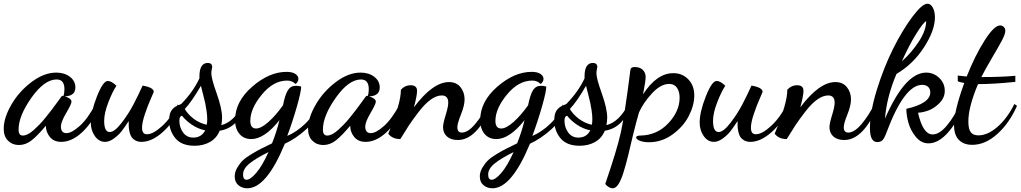

<svg xmlns="http://www.w3.org/2000/svg" viewBox="-46 -734 5497 1034"><path d="M-26 -41Q-26 -99 15 -170Q56 -241 123.5 -292Q191 -343 257 -343Q301 -343 330.5 -320.5Q360 -298 360 -263Q360 -217 303 -215Q339 -204 339 -186Q339 -174 310.5 -125.5Q282 -77 282 -53Q282 -17 312 -17Q340 -17 383.5 -56Q427 -95 468 -173L487 -154Q450 -71 395 -20.5Q340 30 284 30Q244 30 222.5 3.5Q201 -23 201 -57Q156 -3 124 22Q92 47 56 47Q21 47 -2.5 24Q-26 1 -26 -41ZM54 -36Q54 -4 77 -4Q90 -4 104.5 -11.5Q119 -19 136 -34L167 -64Q182 -79 201 -103L231 -141L260 -180L284 -213Q287 -218 292 -218H294L296 -217Q301 -233 301 -254Q301 -306 259 -306Q193 -306 123.5 -208Q54 -110 54 -36Z M443 -74Q443 -131 476 -214.5Q509 -298 534 -298Q555 -298 581 -272Q560 -241 537.5 -183Q515 -125 515 -83Q515 -23 545 -23Q571 -23 609 -72.5Q647 -122 673.5 -173Q700 -224 722 -273Q782 -263 782 -239Q782 -237 766 -201.5Q750 -166 734.5 -120Q719 -74 719 -46Q719 -11 745 -11Q745 -11 746 -11Q779 -11 827.5 -55.5Q876 -100 911 -171L926 -159Q892 -78 832 -24Q772 30 716 30Q697 30 683.5 22.5Q670 15 663 5Q656 -5 652 -22Q648 -39 647.5 -51Q647 -63 647 -82Q625 -48 609 -27.5Q593 -7 568 11.5Q543 30 520 30Q487 30 465 -1Q443 -32 443 -74Z M865 -86Q865 -121 877.5 -139Q890 -157 909.5 -165Q929 -173 931 -175Q995 -241 1028 -312V-322Q1028 -395 1073 -395Q1095 -395 1097 -375Q1097 -372 1094.5 -360.5Q1092 -349 1092 -339Q1092 -312 1121 -230.5Q1150 -149 1150 -101Q1150 -84 1146 -60Q1214 -77 1264 -173L1276 -164Q1235 -45 1137 -30Q1121 10 1085 30.5Q1049 51 1002 51Q932 51 898.5 10.5Q865 -30 865 -86ZM920 -84Q920 -48 940 -20.5Q960 7 995 7Q1039 7 1059 -32Q1020 -40 987 -62.5Q954 -85 934 -111Q920 -108 920 -84ZM949 -147Q966 -118 997 -94.5Q1028 -71 1067 -62Q1070 -71 1070 -93Q1070 -114 1066 -139.5Q1062 -165 1059 -179.5Q1056 -194 1047 -228.5Q1038 -263 1036 -272Q987 -187 949 -147Z M1218 216Q1218 192 1232 168.5Q1246 145 1262 129.5Q1278 114 1311.5 94Q1345 74 1362 66L1419 38Q1444 -25 1459 -87Q1378 15 1307 15Q1267 15 1243.5 -13Q1220 -41 1220 -87Q1220 -187 1312 -267Q1404 -347 1497 -347Q1528 -347 1544.5 -336Q1561 -325 1561 -309Q1561 -299 1555 -291Q1549 -283 1545 -282Q1527 -300 1502 -300Q1501 -300 1500 -300Q1426 -300 1364 -224.5Q1302 -149 1302 -83Q1302 -42 1333 -42Q1360 -42 1399.5 -77Q1439 -112 1478 -167Q1489 -223 1504 -247.5Q1519 -272 1547 -272Q1560 -272 1576 -268Q1576 -242 1554 -164Q1532 -86 1501 -2Q1551 -23 1597.5 -67.5Q1644 -112 1664 -170L1682 -152Q1660 -89 1603.5 -38Q1547 13 1488 40Q1389 280 1286 280Q1258 280 1238 263.5Q1218 247 1218 216ZM1263 206Q1263 234 1282 234Q1302 234 1334 197Q1366 160 1400 85Q1335 117 1299 145.5Q1263 174 1263 206Z M1613 -41Q1613 -99 1654 -170Q1695 -241 1762.5 -292Q1830 -343 1896 -343Q1940 -343 1969.5 -320.5Q1999 -298 1999 -263Q1999 -217 1942 -215Q1978 -204 1978 -186Q1978 -174 1949.5 -125.5Q1921 -77 1921 -53Q1921 -17 1951 -17Q1979 -17 2022.5 -56Q2066 -95 2107 -173L2126 -154Q2089 -71 2034 -20.5Q1979 30 1923 30Q1883 30 1861.5 3.5Q1840 -23 1840 -57Q1795 -3 1763 22Q1731 47 1695 47Q1660 47 1636.5 24Q1613 1 1613 -41ZM1693 -36Q1693 -4 1716 -4Q1729 -4 1743.5 -11.5Q1758 -19 1775 -34L1806 -64Q1821 -79 1840 -103L1870 -141L1899 -180L1923 -213Q1926 -218 1931 -218H1933L1935 -217Q1940 -233 1940 -254Q1940 -306 1898 -306Q1832 -306 1762.5 -208Q1693 -110 1693 -36Z M2045 -14Q2045 -15 2063 -59Q2081 -103 2097 -158Q2113 -213 2113 -251Q2135 -275 2165 -275Q2200 -275 2200 -245Q2200 -218 2183 -156Q2285 -292 2372 -292Q2412 -292 2434 -264.5Q2456 -237 2456 -199Q2456 -166 2436.5 -117.5Q2417 -69 2417 -49Q2417 -20 2441 -20Q2474 -20 2512.5 -65.5Q2551 -111 2582 -173L2599 -159Q2520 20 2420 20Q2382 20 2361 1Q2340 -18 2340 -49Q2340 -69 2354 -114Q2368 -159 2368 -181Q2368 -220 2333 -220Q2305 -220 2273.5 -197.5Q2242 -175 2208.5 -131Q2175 -87 2157 -60L2110 15Q2067 15 2045 -14Z M2538 216Q2538 192 2552 168.5Q2566 145 2582 129.5Q2598 114 2631.5 94Q2665 74 2682 66L2739 38Q2764 -25 2779 -87Q2698 15 2627 15Q2587 15 2563.5 -13Q2540 -41 2540 -87Q2540 -187 2632 -267Q2724 -347 2817 -347Q2848 -347 2864.5 -336Q2881 -325 2881 -309Q2881 -299 2875 -291Q2869 -283 2865 -282Q2847 -300 2822 -300Q2821 -300 2820 -300Q2746 -300 2684 -224.5Q2622 -149 2622 -83Q2622 -42 2653 -42Q2680 -42 2719.5 -77Q2759 -112 2798 -167Q2809 -223 2824 -247.5Q2839 -272 2867 -272Q2880 -272 2896 -268Q2896 -242 2874 -164Q2852 -86 2821 -2Q2871 -23 2917.5 -67.5Q2964 -112 2984 -170L3002 -152Q2980 -89 2923.5 -38Q2867 13 2808 40Q2709 280 2606 280Q2578 280 2558 263.5Q2538 247 2538 216ZM2583 206Q2583 234 2602 234Q2622 234 2654 197Q2686 160 2720 85Q2655 117 2619 145.5Q2583 174 2583 206Z M2939 -86Q2939 -121 2951.5 -139Q2964 -157 2983.5 -165Q3003 -173 3005 -175Q3069 -241 3102 -312V-322Q3102 -395 3147 -395Q3169 -395 3171 -375Q3171 -372 3168.5 -360.5Q3166 -349 3166 -339Q3166 -312 3195 -230.5Q3224 -149 3224 -101Q3224 -84 3220 -60Q3288 -77 3338 -173L3350 -164Q3309 -45 3211 -30Q3195 10 3159 30.5Q3123 51 3076 51Q3006 51 2972.5 10.5Q2939 -30 2939 -86ZM2994 -84Q2994 -48 3014 -20.5Q3034 7 3069 7Q3113 7 3133 -32Q3094 -40 3061 -62.5Q3028 -85 3008 -111Q2994 -108 2994 -84ZM3023 -147Q3040 -118 3071 -94.5Q3102 -71 3141 -62Q3144 -71 3144 -93Q3144 -114 3140 -139.5Q3136 -165 3133 -179.5Q3130 -194 3121 -228.5Q3112 -263 3110 -272Q3061 -187 3023 -147Z M3214 255Q3276 75 3297 -19Q3318 -113 3348 -350Q3349 -360 3350.5 -363.5Q3352 -367 3357 -370Q3362 -373 3372 -373Q3401 -373 3416 -357.5Q3431 -342 3431 -320Q3431 -296 3417 -226Q3491 -340 3580 -340Q3629 -340 3661 -306.5Q3693 -273 3693 -220Q3693 -167 3663.5 -109.5Q3634 -52 3576 -10Q3518 32 3450 32Q3419 32 3399.5 24Q3380 16 3380 6Q3380 -4 3404 -4Q3493 -6 3553.5 -70.5Q3614 -135 3614 -208Q3614 -240 3600 -261Q3586 -282 3558 -282Q3512 -282 3465 -231Q3418 -180 3395 -128Q3381 -79 3364 -11L3337 103Q3326 148 3312.5 192Q3299 236 3284.5 258Q3270 280 3254 280Q3242 280 3228.5 271Q3215 262 3214 255Z M3722 -74Q3722 -131 3755 -214.5Q3788 -298 3813 -298Q3834 -298 3860 -272Q3839 -241 3816.5 -183Q3794 -125 3794 -83Q3794 -23 3824 -23Q3850 -23 3888 -72.5Q3926 -122 3952.5 -173Q3979 -224 4001 -273Q4061 -263 4061 -239Q4061 -237 4045 -201.5Q4029 -166 4013.5 -120Q3998 -74 3998 -46Q3998 -11 4024 -11Q4024 -11 4025 -11Q4058 -11 4106.5 -55.5Q4155 -100 4190 -171L4205 -159Q4171 -78 4111 -24Q4051 30 3995 30Q3976 30 3962.5 22.5Q3949 15 3942 5Q3935 -5 3931 -22Q3927 -39 3926.5 -51Q3926 -63 3926 -82Q3904 -48 3888 -27.5Q3872 -7 3847 11.5Q3822 30 3799 30Q3766 30 3744 -1Q3722 -32 3722 -74Z M4126 -14Q4126 -15 4144 -59Q4162 -103 4178 -158Q4194 -213 4194 -251Q4216 -275 4246 -275Q4281 -275 4281 -245Q4281 -218 4264 -156Q4366 -292 4453 -292Q4493 -292 4515 -264.5Q4537 -237 4537 -199Q4537 -166 4517.5 -117.5Q4498 -69 4498 -49Q4498 -20 4522 -20Q4555 -20 4593.5 -65.5Q4632 -111 4663 -173L4680 -159Q4601 20 4501 20Q4463 20 4442 1Q4421 -18 4421 -49Q4421 -69 4435 -114Q4449 -159 4449 -181Q4449 -220 4414 -220Q4386 -220 4354.5 -197.5Q4323 -175 4289.5 -131Q4256 -87 4238 -60L4191 15Q4148 15 4126 -14Z M4639 -44Q4639 -131 4676.5 -251.5Q4714 -372 4764 -472Q4814 -572 4867 -643Q4920 -714 4949 -714Q4966 -714 4977.5 -693Q4989 -672 4989 -641Q4989 -570 4930 -479Q4871 -388 4782 -336Q4729 -211 4720 -95Q4828 -343 4942 -343Q4982 -343 5012 -314.5Q5042 -286 5042 -245Q5042 -208 5014 -179.5Q4986 -151 4955 -139.5Q4924 -128 4898 -127Q4924 -10 4977 -10Q5013 -10 5053 -57.5Q5093 -105 5126 -178L5140 -161Q5112 -80 5060 -21Q5008 38 4954 38Q4915 38 4886.5 3.5Q4858 -31 4846.5 -72Q4835 -113 4835 -148Q4964 -177 4964 -237Q4964 -255 4952.5 -266Q4941 -277 4920 -277Q4824 -277 4728 -20Q4717 10 4707 20.5Q4697 31 4678 31Q4639 31 4639 -44ZM4811 -404Q4860 -447 4900.5 -507.5Q4941 -568 4942 -620Q4926 -613 4887 -550Q4848 -487 4811 -404Z M5092 -59Q5092 -137 5147 -287Q5121 -292 5112 -296V-327Q5136 -324 5160 -322Q5205 -435 5256.5 -516Q5308 -597 5340 -597Q5351 -597 5359.5 -589Q5368 -581 5368 -568Q5368 -550 5349 -514.5Q5330 -479 5295 -420Q5260 -361 5239 -319Q5354 -319 5422 -326V-293Q5303 -281 5221 -281Q5169 -158 5169 -80Q5169 -39 5182 -22Q5195 -5 5223 -5Q5273 -5 5325.5 -50.5Q5378 -96 5417 -174L5431 -164Q5390 -71 5325 -12.5Q5260 46 5190 46Q5144 46 5118 19.5Q5092 -7 5092 -59Z"/></svg>

Font: TypoPRO Dancing Script
Style: Bold
Weight: 700
Designer: Pablo Impallari
Foundry: Pablo Impallari. www.impallari.com Igino Marini. www.ikern.com
Version: Version 1.002